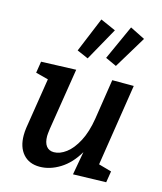

<svg xmlns="http://www.w3.org/2000/svg" viewBox="-123 -917 857 1018"><g transform="rotate(15 306.0 -408.5)"><path d="M493 -83 564 -63 554 -1 373 4 396 -124Q357 -57 302 -23Q247 11 191 11Q133 11 100 -26.5Q67 -64 67 -129Q67 -149 70 -170L114 -448L45 -466L55 -529L246 -536L192 -197Q188 -167 188 -157Q188 -121 202.5 -102Q217 -83 244 -83Q277 -83 311 -108.5Q345 -134 372 -185.5Q399 -237 411 -312L445 -532H563ZM390 -791 289 -610 227 -637 306 -828ZM551 -787 444 -610 383 -638 469 -828Z"/></g></svg>

Font: Bitter Pro SemiBold
Style: Italic
Weight: 600
Italic angle: -9°
Designer: Sol Matas, and Bitter project Authors
Foundry: Sol Matas
Version: Version 1.010